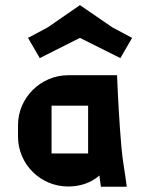

<svg xmlns="http://www.w3.org/2000/svg" viewBox="-20 -713 553 733"><path d="M285.2 -693.4 162.1 -608.4 86.9 -568.4 131.8 -491.2 285.2 -568.4 439.5 -491.2 484.4 -568.4 409.2 -608.4ZM240.2 -425.8C135.7 -425.8 48.8 -339.8 48.8 -235.4V-191.4C48.8 -85.9 134.8 -1 240.2 -1C284.2 -1 326.2 -13.7 359.4 -43L365.2 0H463.9C458 -50.8 447.3 -102.5 443.4 -153.3C435.5 -243.2 430.7 -335 426.8 -425.8ZM176.8 -309.6H316.4V-127H176.8Z"/></svg>

Font: DropForged
Style: Regular
Weight: 400
Designer: Antoine
Version: Version 1.0